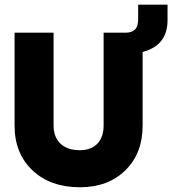

<svg xmlns="http://www.w3.org/2000/svg" viewBox="-20 -789 733 817"><path d="M42 -649.9H208V-254.9Q208 -205.6 237.3 -177.7Q266.6 -149.9 319.8 -149.9Q367.7 -149.9 394.3 -177.7Q420.9 -205.6 420.9 -254.9V-649.9H515.1Q540 -649.9 554 -662.8Q567.9 -675.8 567.9 -709V-769H692.9V-703.1Q692.9 -595.7 586.9 -567.9V-254.9Q586.9 -136.2 513.4 -64.2Q439.9 7.8 319.8 7.8Q194.3 7.8 118.2 -64.2Q42 -136.2 42 -254.9Z"/></svg>

Font: Overused Grotesk ExtraBold
Style: Regular
Weight: 800
Version: Version 0.002